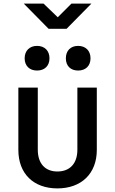

<svg xmlns="http://www.w3.org/2000/svg" viewBox="-20 -1037 640 1067"><path d="M350 -877 488 -1017H377L301 -941L222 -1017H112L250 -877ZM186 -645C228 -645 255 -671 255 -713C255 -755 228 -782 186 -782C144 -782 117 -755 117 -713C117 -671 144 -645 186 -645ZM414 -645C456 -645 483 -671 483 -713C483 -755 456 -782 414 -782C372 -782 346 -755 346 -713C346 -671 372 -645 414 -645ZM299 10C432 10 518 -72 518 -204V-550H410V-205C410 -128 368 -84 299 -84C231 -84 190 -128 190 -205V-550H82V-204C82 -72 166 10 299 10Z"/></svg>

Font: Tekne LDO SemiBold
Style: Regular
Weight: 600
Monospace: yes
Designer: Alessio Laiso, Mario Rullo, Paolo Rosset
Foundry: Alessio Laiso
Version: Version 1.000;hotconv 1.0.109;makeotfexe 2.5.65596